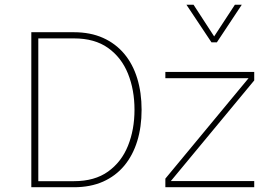

<svg xmlns="http://www.w3.org/2000/svg" viewBox="-20 -785 1110 805"><path d="M573.7 -324.7Q573.7 -396.5 555.4 -456.3Q537.1 -516.1 501 -559.3Q464.8 -602.5 411.9 -626.2Q358.9 -649.9 290 -649.9H111.3V0H290Q358.9 0 411.9 -23.4Q464.8 -46.9 501 -90.3Q537.1 -133.8 555.4 -193.4Q573.7 -252.9 573.7 -324.7ZM543.9 -324.7Q543.9 -241.7 516.6 -173.8Q489.3 -106 433.1 -65.7Q377 -25.4 290 -25.4H140.6V-624H290Q377 -624 433.1 -584Q489.3 -543.9 516.6 -476.1Q543.9 -408.2 543.9 -324.7ZM673.3 -457H1022L673.3 -36.1V0H1045.9V-25.9H696.3L1045.9 -447.8V-483.4H673.3ZM761.7 -765.1 866.7 -607.4H889.2L993.7 -765.1H964.8L877.9 -632.3L791.5 -765.1Z"/></svg>

Font: Estedad-FD VF
Style: Regular
Weight: 100
Designer: Amin Abedi
Version: Version 7.3